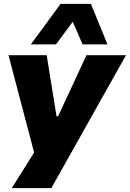

<svg xmlns="http://www.w3.org/2000/svg" viewBox="-20 -795 673 995"><path d="M41 180 174 -32 169 42 24 -509H222L273 -192H281L428 -509H633L246 180ZM140 -565 294 -775H451L537 -565H408L357 -682L270 -565Z"/></svg>

Font: Nunito Sans 6pt Black
Style: Italic
Weight: 900
Italic angle: -9°
Version: Version 3.101;gftools[0.9.27]